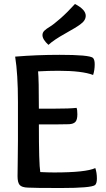

<svg xmlns="http://www.w3.org/2000/svg" viewBox="-20 -941 531 963"><path d="M383 -819Q365 -805 307.5 -773Q250 -741 223 -716Q193 -743 193 -765Q193 -778 203 -787.5Q213 -797 230 -807Q247 -817 282 -847.5Q317 -878 356 -921Q410 -893 410 -862Q410 -838 383 -819ZM171 -583Q175 -544 175 -396H250Q330 -396 364 -400Q368 -391 368 -368Q368 -340 358 -329.5Q348 -319 326 -318Q301 -317 259 -317H175Q175 -118 182 -78Q224 -76 251 -76Q411 -76 458 -98Q466 -75 466 -45Q466 -22 457 -13Q438 2 286 2Q150 2 120 0Q89 -1 78.5 -13.5Q68 -26 68 -57Q68 -76 69 -139Q70 -202 70 -236V-430Q70 -570 56 -657Q165 -666 279 -666Q427 -666 446 -651Q455 -642 455 -619Q455 -589 447 -565Q392 -586 273 -586Q225 -586 171 -583Z"/></svg>

Font: Overlock
Style: Bold
Weight: 700
Designer: Dario Muhafara
Foundry: Dario Manuel Muhafara
Version: Version 1.002